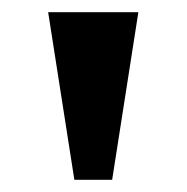

<svg xmlns="http://www.w3.org/2000/svg" viewBox="-20 -734 307 315"><path d="M59 -714H207L164 -439H102Z"/></svg>

Font: Noto Serif CondExtraBold
Style: Regular
Weight: 800
Width: 3
Designer: Monotype Design Team
Foundry: Monotype Imaging Inc.
Version: Version 1.001